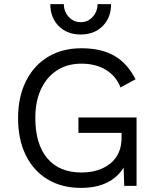

<svg xmlns="http://www.w3.org/2000/svg" viewBox="-20 -905 764 935"><path d="M68 0ZM645 -333V0H585L582 -89Q553 -41 500.5 -15.5Q448 10 374 10Q281 10 212 -31.5Q143 -73 105.5 -149.5Q68 -226 68 -330Q68 -433 106.5 -510Q145 -587 214.5 -628.5Q284 -670 376 -670Q474 -670 537.5 -633Q601 -596 640 -519L567 -479Q545 -535 495.5 -565Q446 -595 376 -595Q309 -595 258.5 -563Q208 -531 180 -471.5Q152 -412 152 -330Q152 -204 210 -134.5Q268 -65 377 -65Q463 -65 517.5 -109Q572 -153 572 -235V-258H362V-333ZM373 -737Q307 -737 266 -778Q225 -819 225 -885H291Q291 -849 314.5 -823Q338 -797 373 -797Q408 -797 431.5 -823Q455 -849 455 -885H521Q521 -819 480 -778Q439 -737 373 -737Z"/></svg>

Font: Work Sans
Style: Regular
Weight: 400
Designer: Wei Huang
Foundry: Wei Huang
Version: Version 1.500; ttfautohint (v1.6)